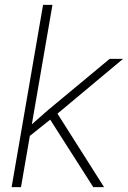

<svg xmlns="http://www.w3.org/2000/svg" viewBox="-20 -770 526 790"><path d="M195.8 -750 66.4 0H27.8L157.2 -750ZM486.3 -527.8 195.3 -284.7 90.8 -201.2 86.9 -237.3 176.8 -316.4 431.2 -527.8ZM363.8 0 178.7 -290 205.1 -320.3 408.2 0Z"/></svg>

Font: Roboto ExtraLight
Style: Italic
Weight: 250
Designer: Christian Robertson
Foundry: Google
Version: Version 3.009; 2024